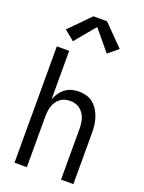

<svg xmlns="http://www.w3.org/2000/svg" viewBox="-178 -1059 855 1140"><g transform="rotate(20 250.0 -488.5)"><path d="M64 0V-735H142V-429Q150 -450 163 -469Q176 -488 194.5 -502Q213 -516 235.5 -522Q258 -528 280 -528Q305 -528 329 -521Q353 -514 371.5 -498.5Q390 -483 403 -461.5Q416 -440 423.5 -416.5Q431 -393 433.5 -368.5Q436 -344 436 -320V0H358V-320Q358 -337 356 -353.5Q354 -370 349 -385.5Q344 -401 334.5 -415Q325 -429 312 -439Q299 -449 283 -453.5Q267 -458 250 -458Q233 -458 217 -453.5Q201 -449 188 -439Q175 -429 165.5 -415Q156 -401 151 -385.5Q146 -370 144 -353.5Q142 -337 142 -320V0ZM143 -796 80 -848 207 -977H293L420 -848L357 -796L250 -925Z"/></g></svg>

Font: Zed Sans
Style: Regular
Weight: 400
Designer: Belleve Invis
Foundry: Belleve Invis
Version: Version 1.0.0; ttfautohint (v1.8.4)